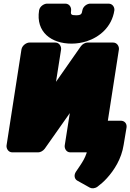

<svg xmlns="http://www.w3.org/2000/svg" viewBox="-20 -800 716 1056"><path d="M461 -566C449 -566 434 -558 425 -546L288 -350L316 -528C318 -544 307 -566 284 -566H142C126 -566 102 -551 98 -528L16 0C14 16 25 38 48 38H190C202 38 217 30 226 18L364 -178L336 0C334 16 344 38 367 38H508C524 38 548 23 552 0L634 -528C636 -544 625 -566 602 -566ZM374 -560C403 -560 431 -565 457 -573C527 -596 595 -651 609 -743C611 -759 600 -780 577 -780H476C460 -780 437 -766 433 -743C430 -722 425 -716 398 -716C370 -716 368 -721 371 -743C373 -759 362 -780 339 -780H239C223 -780 199 -766 195 -743C176 -623 263 -560 374 -560ZM398 144C385 163 389 185 406 194L474 232C485 238 502 237 516 227C533 214 551 199 568 180C608 136 648 74 660 -3L676 -99C679 -120 665 -136 645 -136H525C509 -136 485 -122 481 -99L465 4C456 64 431 95 398 144Z"/></svg>

Font: Asimov Print
Style: EIt
Weight: 500
Designer: Google
Version: Version 2.000980; 2014